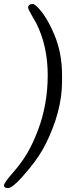

<svg xmlns="http://www.w3.org/2000/svg" viewBox="-35 -752 384 962"><path d="M5.4 190.4Q-15.1 190.4 -15.1 177.2Q-15.1 164.1 28.6 114.5Q72.3 64.9 101.1 16.1Q129.9 -32.7 155.8 -101.1Q204.1 -230 204.1 -375.5Q204.1 -521 147 -635.3Q145.5 -638.7 125.7 -672.4Q106 -706.1 106 -713.9Q106 -731.9 129.9 -731.9Q137.2 -731.9 153.3 -715.8Q197.8 -671.4 236.8 -579.3Q275.9 -487.3 275.9 -376V-344.2Q275.9 -195.3 193.8 -30.3Q164.6 28.8 112.3 92.3Q32.2 190.4 5.4 190.4Z"/></svg>

Font: Averia Serif Libre Light
Style: Italic
Weight: 300
Italic angle: -8.5°
Version: Version 1.002